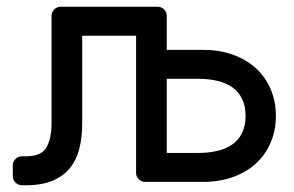

<svg xmlns="http://www.w3.org/2000/svg" viewBox="-20 -540 873 570"><path d="M133 -493Q133 -504 141 -512Q149 -520 160 -520H448Q459 -520 467 -512Q475 -504 475 -493V-392H583Q631 -392 670.5 -378Q710 -364 738.5 -338.5Q767 -313 783 -276.5Q799 -240 799 -196Q799 -152 783 -115.5Q767 -79 738.5 -53.5Q710 -28 670.5 -14Q631 0 583 0H411Q400 0 392 -8Q384 -16 384 -27V-434H224V-173Q224 -132 215.5 -98.5Q207 -65 187.5 -41Q168 -17 136 -3.5Q104 10 57 10H45Q34 10 26 2Q18 -6 18 -17V-49Q18 -60 26 -68Q34 -76 45 -76H57Q103 -76 118 -102.5Q133 -129 133 -174ZM709 -196Q709 -226 698.5 -247Q688 -268 669.5 -281Q651 -294 625 -300Q599 -306 569 -306H475V-86H569Q599 -86 625 -92Q651 -98 669.5 -111Q688 -124 698.5 -145Q709 -166 709 -196Z"/></svg>

Font: Rubik
Style: Regular
Weight: 400
Designer: Hubert & Fischer
Foundry: Hubert & Fischer
Version: Version 1.002; ttfautohint (v1.6)